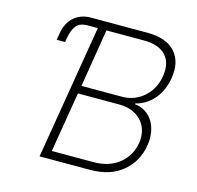

<svg xmlns="http://www.w3.org/2000/svg" viewBox="-106 -837 971 948"><g transform="rotate(15 380.0 -363.5)"><path d="M114.7 -610.8Q119 -637.4 129.4 -658.9Q139.9 -680.4 156.4 -695.5Q172.9 -710.6 195 -718.9Q217 -727.3 244.7 -727.3H533.4Q583.1 -727.3 618.6 -714.3Q654.1 -701.3 676.5 -675.8Q720.5 -625.4 706 -539.8Q701 -510.7 689.6 -484Q678.3 -457.4 660.7 -435.5Q643.1 -413.7 619.3 -397.9Q595.5 -382.1 565.7 -374.6L565.3 -370.4Q593 -367.9 616.3 -354Q639.6 -340.2 655.2 -316.6Q670.8 -293 677 -260.5Q683.2 -228 676.8 -188.6Q663 -105.1 600.1 -52.6Q538 0 431.8 0H176.5L290.5 -686.1H239Q197.1 -686.1 179.3 -661.6Q161.6 -637.1 154.8 -595.2L152 -577.8H109.4ZM438.9 -41.2Q521 -41.2 571.7 -82.4Q622.5 -123.6 633.9 -188.6Q639.9 -223 632.3 -252.3Q624.6 -281.6 605.6 -303.1Q586.6 -324.6 557.5 -336.8Q528.4 -349.1 491.5 -349.1H279.1L228 -41.2ZM286.2 -389.6H493.3Q527.7 -389.6 556.6 -401.5Q585.6 -413.4 607.6 -433.8Q629.6 -454.2 643.8 -481.5Q658 -508.9 662.6 -539.8Q668.3 -573.9 662.3 -600.9Q656.2 -627.8 639 -646.8Q621.8 -665.8 593.6 -676Q565.3 -686.1 526.3 -686.1H334.5Z"/></g></svg>

Font: Inter P Extra Light
Style: Italic
Weight: 200
Italic angle: 9.39999°
Designer: Rasmus Andersson
Foundry: rsms
Version: Version 3.018;git-588b23468